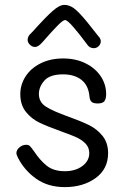

<svg xmlns="http://www.w3.org/2000/svg" viewBox="-20 -760 526 785"><path d="M54 -114Q47 -128 47 -133Q47 -147 59.5 -157.5Q72 -168 87 -168Q97 -168 102.5 -162.5Q108 -157 118 -143Q143 -105 171 -82.5Q199 -60 245 -60Q288 -60 316.5 -81Q345 -102 345 -134Q345 -157 329.5 -173Q314 -189 291.5 -199Q269 -209 227 -224Q174 -243 141.5 -258.5Q109 -274 86 -302.5Q63 -331 63 -375Q63 -414 84.5 -447.5Q106 -481 146 -501Q186 -521 238 -521Q290 -521 330 -501Q370 -481 392 -448Q414 -415 414 -375Q414 -355 406.5 -346Q399 -337 380 -337Q360 -337 353.5 -344.5Q347 -352 346 -364Q342 -411 313 -433.5Q284 -456 238 -456Q184 -456 161.5 -430.5Q139 -405 139 -376Q139 -342 168.5 -323.5Q198 -305 260 -283Q313 -264 345 -248Q377 -232 399.5 -204Q422 -176 422 -134Q422 -69 371 -32Q320 5 245 5Q177 5 129 -28.5Q81 -62 54 -114ZM338 -576Q304 -622 279.5 -650Q255 -678 246 -678Q238 -678 217 -657Q196 -636 154 -588Q137 -568 123 -568Q112 -568 102.5 -577Q93 -586 93 -597Q93 -610 103 -620Q119 -636 128 -647Q166 -689 194.5 -714.5Q223 -740 243 -740Q269 -740 294 -716.5Q319 -693 356 -645L383 -611Q392 -602 392 -591Q392 -580 383.5 -571.5Q375 -563 364 -563Q347 -563 338 -576Z"/></svg>

Font: Mali
Style: Regular
Weight: 400
Version: Version 1.000; ttfautohint (v1.6)